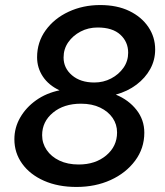

<svg xmlns="http://www.w3.org/2000/svg" viewBox="-20 -731 653 761"><path d="M283 10Q210 10 154.5 -14.5Q99 -39 68 -82Q37 -125 37 -179Q37 -225 60 -265Q83 -305 123 -333.5Q163 -362 216 -373Q173 -393 150 -427.5Q127 -462 127 -504Q127 -564 161 -611Q195 -658 252 -684.5Q309 -711 377 -711Q444 -711 492.5 -687.5Q541 -664 568 -624Q595 -584 595 -535Q595 -493 575.5 -457.5Q556 -422 521 -395.5Q486 -369 439 -356Q490 -335 521 -295.5Q552 -256 552 -205Q552 -143 515.5 -94Q479 -45 418.5 -17.5Q358 10 283 10ZM354 -404Q390 -404 420.5 -420Q451 -436 469.5 -462.5Q488 -489 488 -522Q488 -565 457 -593.5Q426 -622 367 -622Q330 -622 299.5 -606Q269 -590 250.5 -563.5Q232 -537 232 -503Q232 -461 265.5 -432.5Q299 -404 354 -404ZM292 -79Q358 -79 401 -115Q444 -151 444 -206Q444 -238 426.5 -263.5Q409 -289 377 -304.5Q345 -320 301 -320Q233 -320 190 -284.5Q147 -249 147 -195Q147 -163 165 -136.5Q183 -110 215.5 -94.5Q248 -79 292 -79Z"/></svg>

Font: Red Hat Text SemiBold
Style: Italic
Weight: 600
Italic angle: -12°
Designer: Pentagram, MCKL
Foundry: Pentagram, MCKL
Version: Version 1.023